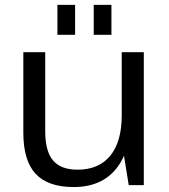

<svg xmlns="http://www.w3.org/2000/svg" viewBox="-20 -752 688 780"><path d="M163.7 -218.8Q163.7 -137.8 195.4 -100.3Q227.1 -62.7 294.7 -62.7Q382 -62.7 428.3 -119.8Q474.5 -176.9 474.5 -283.3L513.7 -353.3V-286.8Q513.7 -144.9 453.5 -68.5Q393.3 7.9 279.2 7.9Q174.7 7.9 124.7 -45.9Q74.8 -99.7 74.8 -212.3V-540H163.7ZM564.2 0H502.9L474.5 -176.6V-540H564.2ZM285.1 -732.3V-610.6H213.3V-732.3ZM432.7 -732.3V-610.6H360.8V-732.3Z"/></svg>

Font: Pathway Extreme 8pt Thin
Style: Regular
Weight: 100
Designer: Eduardo Rodriguez Tunni
Foundry: Eduardo Rodriguez Tunni
Version: Version 1.000